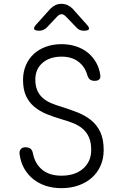

<svg xmlns="http://www.w3.org/2000/svg" viewBox="-20 -970 640 1000"><path d="M435 -578Q423 -622 388.5 -648.5Q354 -675 301 -675Q239 -675 201.5 -642.5Q164 -610 164 -556Q164 -522 174.5 -498.5Q185 -475 203.5 -459Q222 -443 247 -432.5Q272 -422 300 -414Q345 -400 385 -384Q425 -368 455 -343.5Q485 -319 502.5 -282Q520 -245 520 -189Q520 -144 504 -107.5Q488 -71 459 -45Q430 -19 389.5 -4.5Q349 10 300 10Q255 10 217.5 -2.5Q180 -15 151.5 -38.5Q123 -62 105 -94.5Q87 -127 82 -168Q80 -183 88 -193Q96 -203 112 -203Q127 -203 137.5 -196.5Q148 -190 152 -169Q163 -116 200.5 -85.5Q238 -55 300 -55Q335 -55 363 -64Q391 -73 411.5 -90.5Q432 -108 443.5 -132.5Q455 -157 455 -189Q455 -229 443 -255.5Q431 -282 410.5 -299.5Q390 -317 361.5 -328.5Q333 -340 300 -349Q259 -361 222.5 -376Q186 -391 158.5 -414Q131 -437 115.5 -470.5Q100 -504 100 -554Q100 -595 114.5 -629.5Q129 -664 155.5 -688.5Q182 -713 219 -726.5Q256 -740 300 -740Q341 -740 376 -728.5Q411 -717 437 -696Q463 -675 480 -645.5Q497 -616 502 -581Q505 -565 497.5 -557Q490 -549 473 -549Q458 -549 449 -555.5Q440 -562 435 -578ZM185 -810Q162 -810 158 -818.5Q154 -827 170 -844L243 -925Q255 -937 269 -943.5Q283 -950 300 -950Q317 -950 331.5 -943.5Q346 -937 358 -925L431 -843Q447 -826 443 -818Q439 -810 417 -810Q405 -810 395.5 -814Q386 -818 379 -826L324 -883Q312 -896 300.5 -896Q289 -896 277 -883L224 -827Q216 -819 206 -814.5Q196 -810 185 -810Z"/></svg>

Font: Maple Mono NL ExtraLight
Style: Regular
Weight: 275
Monospace: yes
Designer: subframe7536
Version: Version 7.000